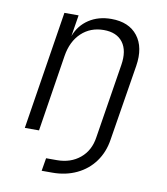

<svg xmlns="http://www.w3.org/2000/svg" viewBox="-83 -630 766 879"><g transform="rotate(10 300.0 -190.0)"><path d="M170 180 180 120H230Q294 120 337.5 84Q381 48 390 -15L445 -360Q456 -428 427.5 -466Q399 -504 339 -504Q277 -504 235 -464.5Q193 -425 182 -356L126 0H60L147 -550H213L197 -451Q216 -502 260 -531Q304 -560 364 -560Q446 -560 486.5 -508Q527 -456 513 -368L456 -15Q447 44 415 88Q383 132 332.5 156Q282 180 220 180Z"/></g></svg>

Font: JetBrains Mono NL ExtraLight
Style: Italic
Weight: 200
Italic angle: -9°
Monospace: yes
Designer: Philipp Nurullin, Konstantin Bulenkov
Foundry: JetBrains
Version: Version 2.305; ttfautohint (v1.8.4.7-5d5b)